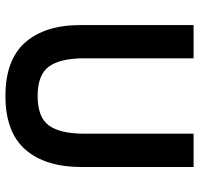

<svg xmlns="http://www.w3.org/2000/svg" viewBox="-33 -697 740 714"><g transform="rotate(90 337.0 -340.0)"><path d="M336.9 9.8Q202.6 9.8 137.9 -63.7Q73.2 -137.2 73.2 -269V-689.9H196.8V-283.2Q196.8 -194.3 227.3 -152.1Q257.8 -109.9 336.9 -109.9Q416.5 -109.9 446.8 -152.1Q477.1 -194.3 477.1 -283.2V-689.9H601.1V-273.9Q601.1 -138.7 536.4 -64.5Q471.7 9.8 336.9 9.8Z"/></g></svg>

Font: HK Grotesk Legacy
Style: Bold
Weight: 700
Designer: Alfredo Marco Pradil
Foundry: Hanken Design Co.
Version: Version 2.022;PS 002.022;hotconv 1.0.88;makeotf.lib2.5.64775